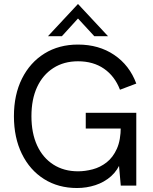

<svg xmlns="http://www.w3.org/2000/svg" viewBox="-20 -933 771 965"><path d="M367 12Q273 12 201.5 -33Q130 -78 90 -159.5Q50 -241 50 -349Q50 -457 90.5 -538Q131 -619 203.5 -664Q276 -709 372 -709Q477 -709 554 -657Q631 -605 665 -513L583 -482Q557 -550 503 -587.5Q449 -625 372 -625Q301 -625 248 -591Q195 -557 166.5 -495.5Q138 -434 138 -349Q138 -264 166.5 -202Q195 -140 248 -106Q301 -72 372 -72Q408 -72 446 -82Q484 -92 516 -117Q548 -142 567.5 -185.5Q587 -229 587 -296V-347L607 -287H411V-366H665V0H587L575 -136L590 -125Q572 -77 538 -47Q504 -17 459.5 -2.5Q415 12 367 12ZM221 -751 372 -913 523 -751H454L372 -840L291 -751Z"/></svg>

Font: Hanken Grotesk
Style: Regular
Weight: 400
Designer: Alfredo Marco Pradil
Foundry: Hanken Design Co.
Version: Version 3.013